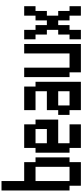

<svg xmlns="http://www.w3.org/2000/svg" viewBox="705 -1775 1090 2540"><g transform="rotate(-90 1250.0 -505.0)"><path d="M63 20V-130H0V-1030H125V-730H375V-580H438V-130H375V20ZM125 -130H313V-580H125Z M563 20V-130H500V-580H563V-730H875V-580H938V-280H625V-130H875V20ZM625 -430H813V-580H625Z M1063 20V-130H1000V-280H1063V-430H1313V-580H1063V-730H1375V-580H1438V20ZM1125 -130H1313V-280H1125Z M1563 20V-130H1500V-730H1625V-130H1813V-730H1938V20Z M2000 20V-130H2063V-280H2125V-430H2063V-580H2000V-730H2125V-580H2188V-430H2250V-580H2313V-730H2438V-580H2375V-430H2313V-280H2375V-130H2438V20H2313V-130H2250V-280H2188V-130H2125V20Z"/></g></svg>

Font: 2P VHS
Style: Regular
Weight: 400
Designer: CodeMan38
Foundry: CodeMan38
Version: Version 3.000